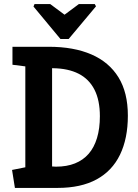

<svg xmlns="http://www.w3.org/2000/svg" viewBox="-20 -920 677 940"><path d="M149 -900H226L296 -848L366 -900H444L450 -889L316 -729H276L144 -888ZM53 0 39 -88 104 -101V-595L41 -603V-691H219Q341 -691 427.5 -653.5Q514 -616 560 -541.5Q606 -467 606 -354Q606 -242 567.5 -162.5Q529 -83 452.5 -41.5Q376 0 262 0ZM254 -104Q307 -104 347 -120Q387 -136 414 -167Q441 -198 455 -244.5Q469 -291 469 -351Q469 -429 442.5 -481Q416 -533 365 -559Q314 -585 240 -586H235V-105Z"/></svg>

Font: Kreon Light
Style: Regular
Weight: 300
Designer: Julia Petretta
Foundry: Julia Petretta and Eli Heuer
Version: Version 2.002